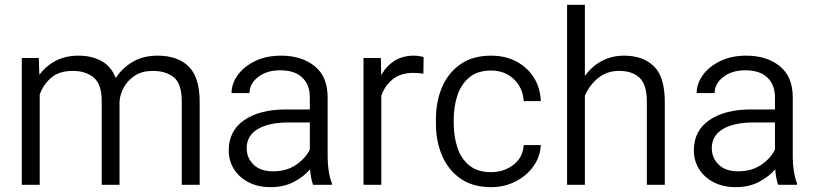

<svg xmlns="http://www.w3.org/2000/svg" viewBox="-20 -770 3400 800"><path d="M283.2 -474.6Q226.1 -474.6 193.1 -446Q160.2 -417.5 145.5 -376V0H70.8V-528.3H141.6L144 -458Q170.9 -495.1 211.9 -516.6Q252.9 -538.1 307.6 -538.1Q361.8 -538.1 402.6 -515.9Q443.4 -493.7 462.4 -444.8Q488.8 -486.3 532.7 -512.2Q576.7 -538.1 636.7 -538.1Q720.7 -538.1 766.4 -492.7Q812 -447.3 812 -345.7V0H737.3V-346.7Q737.3 -421.4 704.1 -448Q670.9 -474.6 616.7 -474.6Q573.2 -474.6 543.5 -455.8Q513.7 -437 497.1 -408Q480.5 -378.9 478 -347.7V0H403.8V-348.6Q403.8 -418.9 370.6 -446.8Q337.4 -474.6 283.2 -474.6Z M1284.7 0Q1279.8 -11.7 1276.6 -29.1Q1273.4 -46.4 1272 -64.5Q1246.1 -34.2 1204.6 -12.2Q1163.1 9.8 1107.9 9.8Q1055.2 9.8 1015.9 -10.5Q976.6 -30.8 954.8 -65.4Q933.1 -100.1 933.1 -143.6Q933.1 -225.1 997.6 -269.5Q1062 -314 1172.4 -314H1271V-364.7Q1271 -416.5 1239.5 -446.8Q1208 -477.1 1147.5 -477.1Q1091.3 -477.1 1055.4 -449Q1019.5 -420.9 1019.5 -382.3H944.8Q944.8 -421.4 970.5 -457Q996.1 -492.7 1042.7 -515.4Q1089.4 -538.1 1151.4 -538.1Q1236.3 -538.1 1290.8 -494.6Q1345.2 -451.2 1345.2 -363.8V-113.3Q1345.2 -86.4 1349.9 -56.6Q1354.5 -26.9 1362.8 -6.8V0ZM1117.7 -56.2Q1174.3 -56.2 1214.4 -83.7Q1254.4 -111.3 1271 -147.5V-259.8H1183.6Q1100.1 -259.8 1054 -232.2Q1007.8 -204.6 1007.8 -152.3Q1007.8 -112.3 1036.4 -84.2Q1064.9 -56.2 1117.7 -56.2Z M1745.1 -531.7 1744.1 -462.9Q1724.1 -466.3 1702.6 -466.3Q1649.9 -466.3 1616.7 -439.9Q1583.5 -413.6 1568.8 -371.1V0H1494.6V-528.3H1566.9L1568.4 -457Q1589.4 -494.6 1623.3 -516.4Q1657.2 -538.1 1705.6 -538.1Q1715.8 -538.1 1728 -536.1Q1740.2 -534.2 1745.1 -531.7Z M2026.4 -52.7Q2078.6 -52.7 2118.7 -82.8Q2158.7 -112.8 2162.1 -165.5H2233.4Q2231 -116.7 2202.4 -76.9Q2173.8 -37.1 2127.7 -13.7Q2081.5 9.8 2026.4 9.8Q1949.7 9.8 1898.7 -25.9Q1847.7 -61.5 1822 -121.6Q1796.4 -181.6 1796.4 -253.9V-274.4Q1796.4 -347.2 1822 -407Q1847.7 -466.8 1898.7 -502.4Q1949.7 -538.1 2026.4 -538.1Q2085.4 -538.1 2131.3 -513.9Q2177.2 -489.7 2204.1 -447.3Q2231 -404.8 2233.4 -348.6H2162.1Q2158.7 -404.8 2120.8 -440.4Q2083 -476.1 2026.4 -476.1Q1968.8 -476.1 1934.6 -446.8Q1900.4 -417.5 1885.5 -371.3Q1870.6 -325.2 1870.6 -274.4V-253.9Q1870.6 -202.6 1885.3 -156.7Q1899.9 -110.8 1934.1 -81.8Q1968.3 -52.7 2026.4 -52.7Z M2417 -750V-453.1Q2444.8 -492.7 2486.6 -515.4Q2528.3 -538.1 2580.6 -538.1Q2659.2 -538.1 2704.6 -493.9Q2750 -449.7 2750 -345.2V0H2675.3V-345.7Q2675.3 -417.5 2644.8 -446Q2614.3 -474.6 2560.1 -474.6Q2507.8 -474.6 2471.4 -444.3Q2435.1 -414.1 2417 -371.1V0H2342.8V-750Z M3222.7 0Q3217.8 -11.7 3214.6 -29.1Q3211.4 -46.4 3210 -64.5Q3184.1 -34.2 3142.6 -12.2Q3101.1 9.8 3045.9 9.8Q2993.2 9.8 2953.9 -10.5Q2914.6 -30.8 2892.8 -65.4Q2871.1 -100.1 2871.1 -143.6Q2871.1 -225.1 2935.5 -269.5Q3000 -314 3110.4 -314H3209V-364.7Q3209 -416.5 3177.5 -446.8Q3146 -477.1 3085.4 -477.1Q3029.3 -477.1 2993.4 -449Q2957.5 -420.9 2957.5 -382.3H2882.8Q2882.8 -421.4 2908.4 -457Q2934.1 -492.7 2980.7 -515.4Q3027.3 -538.1 3089.4 -538.1Q3174.3 -538.1 3228.8 -494.6Q3283.2 -451.2 3283.2 -363.8V-113.3Q3283.2 -86.4 3287.8 -56.6Q3292.5 -26.9 3300.8 -6.8V0ZM3055.7 -56.2Q3112.3 -56.2 3152.3 -83.7Q3192.4 -111.3 3209 -147.5V-259.8H3121.6Q3038.1 -259.8 2991.9 -232.2Q2945.8 -204.6 2945.8 -152.3Q2945.8 -112.3 2974.4 -84.2Q3002.9 -56.2 3055.7 -56.2Z"/></svg>

Font: Vazirmatn RD UI Light
Style: Regular
Weight: 300
Designer: Saber Rastikerdar
Foundry: Saber Rastikerdar
Version: Version 33.003